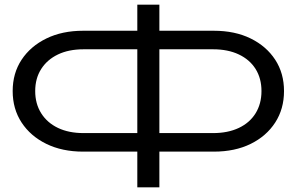

<svg xmlns="http://www.w3.org/2000/svg" viewBox="-20 -784 1264 818"><path d="M618 -138V-217H888Q951 -217 997.5 -239Q1044 -261 1069 -301.5Q1094 -342 1094 -396Q1094 -450 1069 -490Q1044 -530 997.5 -552Q951 -574 888 -574H619V-653H891Q981 -653 1048 -620Q1115 -587 1152.5 -529.5Q1190 -472 1190 -396Q1190 -320 1152.5 -262Q1115 -204 1048 -171Q981 -138 891 -138ZM334 -138Q245 -138 177.5 -171Q110 -204 72 -262Q34 -320 34 -396Q34 -472 72 -529.5Q110 -587 177.5 -620Q245 -653 334 -653H605V-574H336Q273 -574 227 -552Q181 -530 155.5 -490Q130 -450 130 -396Q130 -342 155.5 -301.5Q181 -261 227 -239Q273 -217 336 -217H606V-138ZM565 14V-764H659V14Z"/></svg>

Font: Unbounded Light
Style: Regular
Weight: 300
Designer: Luke Prowse, Jean-Baptiste Morizot, Fátima Lázaro, Florian Runge
Foundry: NaN
Version: Version 1.700